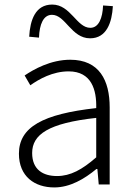

<svg xmlns="http://www.w3.org/2000/svg" viewBox="-20 -809 587 842"><path d="M218 13C287 13 350 -24 403 -68H407L413 0H461V-338C461 -456 416 -547 288 -547C202 -547 128 -505 88 -478L113 -435C151 -462 211 -496 281 -496C382 -496 404 -414 402 -335C168 -309 63 -252 63 -135C63 -35 132 13 218 13ZM230 -37C170 -37 121 -64 121 -138C121 -219 192 -269 402 -292V-119C340 -65 289 -37 230 -37ZM375 -641C448 -641 471 -711 475 -782L432 -785C430 -730 413 -687 376 -687C316 -687 290 -789 209 -789C135 -789 112 -721 108 -648L151 -644C153 -702 170 -744 208 -744C267 -744 293 -641 375 -641Z"/></svg>

Font: GenYoGothic2 TW L
Style: Regular
Weight: 300
Version: Version 2.100;PS 2.1;hotconv 16.6.51;makeotf.lib2.5.65220 DE